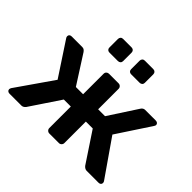

<svg xmlns="http://www.w3.org/2000/svg" viewBox="-162 -958 1182 1182"><g transform="rotate(45 429.5 -366.5)"><path d="M834 -31Q838 -26 838 -18Q838 -10 832.5 -5Q827 0 817 0H714Q699 0 686 -15L556 -211H496V-24Q496 -14 489 -7Q482 0 472 0H389Q379 0 372 -7Q365 -14 365 -24V-211H304L173 -15Q161 0 145 0H42Q33 0 27 -5Q21 -10 21 -18Q21 -23 25 -31L191 -270L47 -489Q43 -494 43 -502Q43 -510 48.5 -515Q54 -520 64 -520H155Q165 -520 171 -516Q177 -512 183 -504L302 -318H365V-496Q365 -507 372 -513.5Q379 -520 389 -520H472Q482 -520 489 -513Q496 -506 496 -496V-318H556L677 -504Q687 -520 704 -520H795Q805 -520 811 -515Q817 -510 817 -502Q817 -496 812 -489L668 -270ZM298 -614Q288 -614 282 -620Q276 -626 276 -636V-710Q276 -720 282 -726.5Q288 -733 298 -733H372Q382 -733 388.5 -726.5Q395 -720 395 -710V-636Q395 -626 388.5 -620Q382 -614 372 -614ZM487 -614Q477 -614 471 -620Q465 -626 465 -636V-710Q465 -720 471 -726.5Q477 -733 487 -733H561Q571 -733 577.5 -726.5Q584 -720 584 -710V-636Q584 -626 577.5 -620Q571 -614 561 -614Z"/></g></svg>

Font: Rubik AZ
Style: Regular
Weight: 500
Designer: Hubert and Fischer
Foundry: Hubert & Fischer
Version: Version 2.000